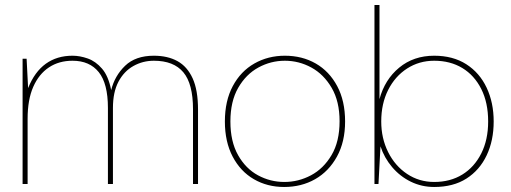

<svg xmlns="http://www.w3.org/2000/svg" viewBox="-20 -733 2035 765"><path d="M70 0V-499H86L92 -382Q118 -447 162.5 -479Q207 -511 269 -511Q298 -511 329.5 -500Q361 -489 386.5 -459.5Q412 -430 423 -374Q437 -431 478.5 -471Q520 -511 593 -511Q648 -511 687 -489.5Q726 -468 747.5 -421Q769 -374 769 -296V0H749V-298Q749 -399 710.5 -445Q672 -491 593 -491Q549 -491 511.5 -470Q474 -449 452 -407.5Q430 -366 430 -303V0H410V-303Q410 -400 373.5 -445.5Q337 -491 269 -491Q215 -491 175 -464.5Q135 -438 112.5 -387Q90 -336 90 -260V0Z M1112 12Q1045 12 991.5 -19Q938 -50 907 -109Q876 -168 876 -249Q876 -331 907.5 -390Q939 -449 993.5 -480Q1048 -511 1115 -511Q1184 -511 1238 -480Q1292 -449 1323.5 -390Q1355 -331 1355 -249Q1355 -168 1322.5 -109Q1290 -50 1235.5 -19Q1181 12 1112 12ZM1113 -8Q1169 -8 1219 -34.5Q1269 -61 1301 -115Q1333 -169 1333 -250Q1333 -329 1301.5 -383Q1270 -437 1220.5 -464Q1171 -491 1115 -491Q1059 -491 1009.5 -464Q960 -437 929 -383Q898 -329 898 -249Q898 -169 928.5 -115Q959 -61 1008 -34.5Q1057 -8 1113 -8Z M1710 12Q1660 12 1617 -9Q1574 -30 1542.5 -67Q1511 -104 1496 -150L1488 0H1472V-713H1492V-338Q1513 -416 1570.5 -463.5Q1628 -511 1710 -511Q1785 -511 1838 -477Q1891 -443 1919 -383.5Q1947 -324 1947 -249Q1947 -173 1919 -114Q1891 -55 1838.5 -21.5Q1786 12 1710 12ZM1710 -8Q1774 -8 1822 -37.5Q1870 -67 1897.5 -121.5Q1925 -176 1925 -249Q1925 -324 1897.5 -378.5Q1870 -433 1822 -462Q1774 -491 1710 -491Q1650 -491 1602 -460Q1554 -429 1526.5 -374.5Q1499 -320 1499 -249Q1499 -182 1526.5 -127Q1554 -72 1602 -40Q1650 -8 1710 -8Z"/></svg>

Font: DM Sans 20pt Thin
Style: Regular
Weight: 250
Version: Version 4.004;gftools[0.9.30]